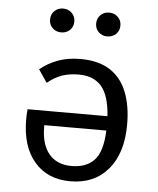

<svg xmlns="http://www.w3.org/2000/svg" viewBox="-55 -822 725 881"><g transform="rotate(5 307.5 -381.5)"><path d="M299.5 -551.3Q383.6 -551.3 436.4 -516.9Q489.2 -482.6 514.1 -419.2Q539 -355.9 539 -270.3Q539 -138.5 475.4 -63.3Q411.8 11.8 301 11.8Q196.4 11.8 135.9 -58.7Q75.4 -129.2 75.4 -253.3Q75.4 -266.7 75.9 -278.2Q76.4 -289.7 77.9 -300.5H445.6Q439.5 -394.9 403.3 -437.2Q367.2 -479.5 297.9 -479.5Q257.4 -479.5 223.3 -468.5Q189.2 -457.4 154.4 -428.7L114.4 -487.7Q150.8 -517.4 196.4 -534.4Q242.1 -551.3 299.5 -551.3ZM301 -58.5Q368.7 -58.5 405.6 -97.7Q442.6 -136.9 446.2 -234.4H160.5V-225.1Q161 -145.1 197.4 -101.8Q233.8 -58.5 301 -58.5ZM201 -665.1Q176.4 -665.1 160.5 -680.5Q144.6 -695.9 144.6 -719.5Q144.6 -743.6 160.5 -759.2Q176.4 -774.9 201 -774.9Q224.1 -774.9 240.3 -759.2Q256.4 -743.6 256.4 -719.5Q256.4 -695.9 240.3 -680.5Q224.1 -665.1 201 -665.1ZM412.3 -665.1Q388.7 -665.1 372.8 -680.5Q356.9 -695.9 356.9 -719.5Q356.9 -743.6 372.8 -759.2Q388.7 -774.9 412.3 -774.9Q436.4 -774.9 452.6 -759.2Q468.7 -743.6 468.7 -719.5Q468.7 -695.9 452.6 -680.5Q436.4 -665.1 412.3 -665.1Z"/></g></svg>

Font: FiraCode Nerd Font Mono
Style: Regular
Weight: 400
Monospace: yes
Designer: Carrois Corporate, Edenspiekermann AG, Nikita Prokopov
Foundry: Carrois Corporate, Edenspiekermann AG, Nikita Prokopov
Version: Version 6.002;Nerd Fonts 3.4.0